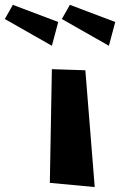

<svg xmlns="http://www.w3.org/2000/svg" viewBox="-170 -756 489 781"><path d="M-117.7 -736.3 -150.4 -678.7 41 -569.8 66.9 -666.5ZM114.3 -736.3 81.5 -678.7 272.9 -569.8 298.8 -666.5ZM41 -474.6 177.2 -470.2 215.3 4.9 32.7 -12.2Z"/></svg>

Font: Some Time Later
Style: Regular
Weight: 400
Version: Version 003.300